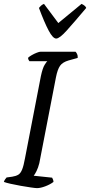

<svg xmlns="http://www.w3.org/2000/svg" viewBox="-29 -971 465 991"><path d="M162 0Q154 0 130 -3.5Q106 -7 77.5 -12Q49 -17 25 -22.5Q1 -28 -9 -32Q-7 -39 -2.5 -45.5Q2 -52 5 -55L34 -59Q53 -62 65 -69Q77 -76 85 -95.5Q93 -115 100 -154L182 -578Q191 -620 201.5 -636.5Q212 -653 215 -655H123Q121 -658 118.5 -662Q116 -666 116 -673Q122 -679 135 -686.5Q148 -694 161 -699Q174 -704 180 -704H361Q365 -700 369 -692Q373 -684 372 -672L325 -659Q294 -650 281 -631.5Q268 -613 260 -573L174 -129Q168 -105 159.5 -88Q151 -71 145 -64L240 -54Q242 -51 244.5 -44.5Q247 -38 247 -32Q230 -19 205 -9.5Q180 0 162 0ZM261 -772Q244 -772 222 -813.5Q200 -855 172 -930Q176 -935 182 -941Q188 -947 198 -951L272 -852L392 -951Q413 -941 416 -930Q352 -854 315 -813Q278 -772 261 -772Z"/></svg>

Font: Texturina 72pt 72pt Regular
Style: Italic
Weight: 400
Italic angle: -11°
Designer: Guillermo Torres Carreño
Foundry: Omnibus-Type
Version: Version 1.002; ttfautohint (v1.8.3)